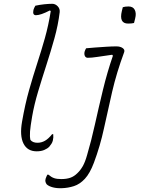

<svg xmlns="http://www.w3.org/2000/svg" viewBox="-20 -780 740 1010"><path d="M166 -750Q189 -755 212.5 -757.5Q236 -760 255 -760Q271 -760 283.5 -747Q296 -734 294 -716Q286 -649 266.5 -579Q247 -509 224 -438Q201 -367 180.5 -298.5Q160 -230 149 -167Q140 -115 138 -88.5Q136 -62 140 -44Q152 -29 177 -29Q198 -29 216.5 -39.5Q235 -50 254 -74H260Q262 -57 258 -41Q256 -32 250.5 -23.5Q245 -15 239 -8Q229 2 212.5 9Q196 16 173 16Q124 16 103.5 -25Q83 -66 96 -140Q112 -232 133 -306Q154 -380 175.5 -446Q197 -512 216 -579Q235 -646 247 -722L242 -725Q194 -700 169 -700Q150 -700 156 -728Q159 -738 166 -750ZM626 -742Q638 -746 656 -746Q680 -746 689 -728Q698 -710 691 -683L685 -659Q673 -656 654 -656Q605 -656 621 -722ZM592 -536Q613 -536 625.5 -527Q638 -518 633 -505Q593 -397 570 -297.5Q547 -198 527 -105Q507 -12 474 76Q453 132 426.5 160.5Q400 189 369 199Q338 209 305 210Q279 211 258 205.5Q237 200 226 190Q222 185 219.5 177.5Q217 170 220 160Q225 146 229 139H235Q250 152 264.5 157Q279 162 302 162Q330 162 350 155Q370 148 387 131Q403 116 415.5 94Q428 72 438 36Q460 -38 479.5 -126Q499 -214 521.5 -307Q544 -400 574 -487L570 -492Q520 -485 491 -480.5Q462 -476 442 -476Q431 -476 426.5 -485.5Q422 -495 425 -508Q427 -513 428.5 -517.5Q430 -522 433 -526Q451 -528 479.5 -530Q508 -532 538 -534Q568 -536 592 -536Z"/></svg>

Font: Recursive Sn Csl St Lt
Style: Italic
Weight: 300
Italic angle: -15°
Version: Version 1.079;hotconv 1.0.112;makeotfexe 2.5.65598; ttfautoh